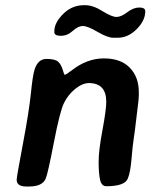

<svg xmlns="http://www.w3.org/2000/svg" viewBox="-20 -713 577 726"><path d="M425.8 -570.3H408.2Q386.7 -570.3 348.9 -592.5Q311 -614.7 293.2 -614.7Q275.4 -614.7 255.1 -596.2Q234.9 -577.6 210.2 -577.6Q185.5 -577.6 185.5 -591.3V-595.2Q185.5 -627 218.8 -660.2Q252 -693.4 297.9 -693.4H302.2Q331.5 -693.4 367.2 -671.1Q402.8 -648.9 420.4 -648.9Q438 -648.9 461.2 -666.7Q484.4 -684.6 506.8 -684.6Q529.3 -684.6 529.3 -670.4Q529.3 -635.3 496.8 -602.8Q464.4 -570.3 425.8 -570.3ZM382.3 -8.8Q363.8 -8.8 358.4 -33.2Q353 -57.6 353 -99.6Q353 -101.1 353 -102.5Q353 -144 367.2 -219.7Q381.8 -297.9 381.8 -328.1Q381.8 -398.4 316.4 -398.9Q292 -398.9 264.9 -377.2Q237.8 -355.5 222.2 -324Q206.5 -292.5 183.8 -174.8Q161.1 -57.1 152.8 -37.6Q140.1 -7.8 90.3 -7.8H78.6Q43 -7.8 43 -33.7Q43 -43.5 66.4 -167.5Q89.8 -291.5 96.7 -359.1Q103.5 -426.8 110.4 -448.7Q123 -490.2 155.8 -490.2Q188.5 -490.2 200 -479.5Q211.4 -468.8 217 -449.5Q222.7 -430.2 224.6 -430.2Q229.5 -430.2 251 -446.8Q309.1 -492.2 372.8 -492.2Q436.5 -492.2 470.7 -457Q504.9 -421.9 504.9 -364.7V-353Q504.9 -339.4 501.5 -314.7Q498 -290 494.4 -255.9Q490.7 -221.7 486.1 -192.1Q481.4 -162.6 477.3 -112.1Q473.1 -61.5 463.4 -38.1Q451.7 -8.8 382.3 -8.8Z"/></svg>

Font: Averia Sans Libre
Style: Bold Italic
Weight: 700
Italic angle: -6.90001°
Version: Version 1.002